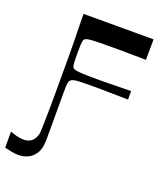

<svg xmlns="http://www.w3.org/2000/svg" viewBox="-225 -808 965 1123"><g transform="rotate(20 257.5 -247.0)"><path d="M-64 192V92Q-47 99 -24.5 105Q-2 111 19 111Q46 111 62.5 100.5Q79 90 88 72.5Q97 55 99 34Q100 12 101 -27Q102 -66 102.5 -118Q103 -170 103 -229.5Q103 -289 103 -350Q103 -383 103 -406.5Q103 -430 103 -452.5Q103 -475 102.5 -505.5Q102 -536 101 -582Q100 -628 99 -700H535L534 -572Q497 -573 470 -573Q443 -573 421.5 -573.5Q400 -574 378 -574Q356 -574 328 -574Q277 -574 245 -573.5Q213 -573 195 -571.5Q177 -570 168.5 -567.5Q160 -565 155 -562Q151 -558 148.5 -550.5Q146 -543 145 -524.5Q144 -506 144 -471Q144 -436 145 -417.5Q146 -399 148.5 -391.5Q151 -384 155 -380Q162 -376 174.5 -373.5Q187 -371 215.5 -369.5Q244 -368 298 -368Q322 -368 337.5 -368Q353 -368 372.5 -368.5Q392 -369 424.5 -369.5Q457 -370 515 -371V-318Q457 -319 424.5 -319.5Q392 -320 372.5 -320.5Q353 -321 337.5 -321Q322 -321 299 -321Q245 -321 217 -320Q189 -319 177 -315.5Q165 -312 158 -306Q151 -299 149 -283.5Q147 -268 147 -228Q147 -167 147 -128Q147 -89 147 -64Q147 -39 147 -21Q147 -3 147 14.5Q147 32 147 58Q147 96 140 122Q133 148 116 166Q101 185 76.5 195.5Q52 206 23 206Q2 206 -20.5 201.5Q-43 197 -64 192Z"/></g></svg>

Font: Ojuju SemiBold
Style: Regular
Weight: 600
Designer: Chisaokwu Joboson, Mirko Velimirovic
Foundry: Udi Foundry
Version: Version 1.000